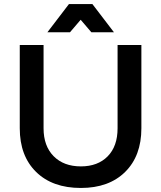

<svg xmlns="http://www.w3.org/2000/svg" viewBox="-20 -923 799 952"><path d="M380 -825 327 -763H215L322 -903H438L545 -763H433ZM563 -700H681V-287Q681 -150 600.5 -70.5Q520 9 381 9Q240 9 159 -70.5Q78 -150 78 -287V-700H196V-287Q196 -199 246 -148.5Q296 -98 381 -98Q465 -98 514 -148Q563 -198 563 -287Z"/></svg>

Font: Montserrat-Arabic
Style: Regular
Weight: 400
Designer: Mohamed Gaber
Foundry: Kief Type Foundry
Version: Version 5.008;PS 005.008;hotconv 1.0.88;makeotf.lib2.5.64775